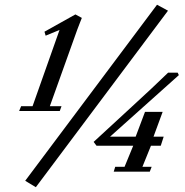

<svg xmlns="http://www.w3.org/2000/svg" viewBox="-20 -718 775 803"><path d="M129.9 64.9 85.4 38.1 636.7 -698.2 682.6 -673.3ZM60.1 -253.9 68.4 -273.9H116.2L229 -592.8L170.9 -568.8L166 -585.4L295.4 -657.7L322.3 -643.1Q321.3 -640.1 314.9 -624.5Q308.6 -608.9 303.2 -594.2L188.5 -273.9H237.3L230 -253.9ZM455.6 0 461.9 -20.5H501L537.1 -108.4H383.8L371.6 -124.5L532.2 -272.5Q623 -355.5 683.1 -414.1H723.1L728 -403.8L440.4 -146.5H547.4L586.4 -250H660.2L622.1 -146.5H664.6L652.3 -108.4H611.3L575.7 -20.5H614.3L606.4 0Z"/></svg>

Font: Elstob 10pt Medium
Style: Italic
Weight: 500
Italic angle: -20°
Designer: Peter S. Baker
Version: Version 1.015